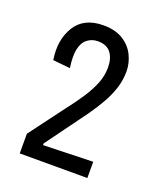

<svg xmlns="http://www.w3.org/2000/svg" viewBox="-87 -735 438 523"><g transform="rotate(20 132.0 -473.0)"><path d="M30 -270V-327L104 -426Q126 -454 142 -478.5Q158 -503 167 -525.5Q176 -548 176 -572Q176 -598 164 -614Q152 -630 126 -630Q109 -630 96 -620Q83 -610 78.5 -589.5Q74 -569 79 -535L29 -540Q20 -596 44.5 -636Q69 -676 126 -676Q160 -676 182.5 -662Q205 -648 216 -625.5Q227 -603 227 -579Q227 -554 219.5 -530.5Q212 -507 199 -484Q186 -461 169 -437Q152 -413 134 -389L82 -318V-313L226 -317V-270Z"/></g></svg>

Font: Bricolage Grotesque 24pt Condensed ExtraLight
Style: Regular
Weight: 250
Width: 3
Designer: Mathieu Triay
Foundry: Atelier Triay
Version: Version 1.001;gftools[0.9.33.dev8+g029e19f]